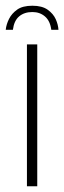

<svg xmlns="http://www.w3.org/2000/svg" viewBox="-34 -650 224 670"><path d="M79 -630Q113 -630 132.5 -616Q152 -602 160.5 -583Q169 -564 170 -546H145Q141 -577 123 -592.5Q105 -608 79 -608Q51 -608 33 -593Q15 -578 11 -546H-14Q-12 -565 -2.5 -584Q7 -603 26 -616.5Q45 -630 79 -630ZM60 0V-495H96V0Z"/></svg>

Font: Alumni Sans ExtraLight
Style: Regular
Weight: 250
Version: Version 1.018